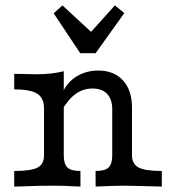

<svg xmlns="http://www.w3.org/2000/svg" viewBox="-20 -686 635 706"><path d="M141.9 -115.3V-287.1Q141.9 -312.9 131 -328.2Q120.2 -343.5 96.4 -350.4Q72.6 -357.3 32.3 -357.3V-414.5Q87.1 -412.9 114.5 -412.9Q171 -412.9 214.5 -424.2V-115.3Q214.5 -83.1 227.8 -70.2Q241.1 -57.3 275.8 -57.3V0Q264.5 -0.8 252.4 -0.8Q221 -3.2 177.4 -3.2Q115.3 -3.2 67.7 -0.8L32.3 0V-57.3Q94.4 -57.3 118.1 -69.8Q141.9 -82.3 141.9 -115.3ZM392.7 -115.3V-283.9Q392.7 -321 373.8 -340.7Q354.8 -360.5 320.2 -360.5Q285.5 -360.5 257.7 -340.3Q229.8 -320.2 206.5 -278.2L208.9 -341.9Q224.2 -381.5 260.1 -404Q296 -426.6 341.1 -426.6Q399.2 -426.6 432.3 -390.3Q465.3 -354 465.3 -290.3V-115.3Q465.3 -83.1 489.5 -70.2Q513.7 -57.3 575 -57.3V0Q462.1 -3.2 429.8 -3.2Q405.6 -3.2 331.5 0V-57.3Q366.1 -57.3 379.4 -70.2Q392.7 -83.1 392.7 -115.3ZM437.1 -637.9 331.5 -490.3H275L177.4 -637.1L209.7 -666.1L338.7 -546.8L284.7 -535.5L402.4 -666.1Z"/></svg>

Font: Playfair Micro SmCond SmLight
Style: Regular
Weight: 360
Width: 4
Designer: Claus Eggers Sørensen
Foundry: Claus Eggers Sørensen
Version: Version 2.100;Glyphs 3.2 (3219)